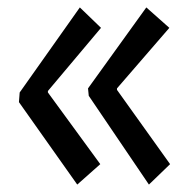

<svg xmlns="http://www.w3.org/2000/svg" viewBox="-20 -593 518 517"><path d="M31 -318 33 -344 195 -573 252 -518 109 -348V-344L250 -151L188 -96ZM374 -573 436 -518 295 -355V-351L438 -151L381 -96L219 -335L217 -355Z"/></svg>

Font: Bahiana
Style: Regular
Weight: 400
Designer: Pablo Cosgaya & Dani Raskovsky
Foundry: Pablo Cosgaya & Dani Raskovsky
Version: Version 1.005